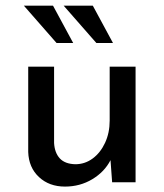

<svg xmlns="http://www.w3.org/2000/svg" viewBox="-20 -653 587 688"><path d="M465.8 -414.1V0H381.8L376 -79.1Q354.5 -37.1 310.5 -10.7Q266.6 15.6 212.9 15.6Q156.2 15.6 119.6 -18.6Q83 -52.7 81.1 -108.4V-414.1H173.8V-140.6Q175.8 -105.5 194.3 -85.4Q212.9 -65.4 250 -64.5Q284.2 -64.5 312 -85Q339.8 -105.5 356.4 -141.1Q373 -176.8 373 -220.7V-414.1ZM169.9 -632.8 242.2 -499H182.6L65.4 -632.8ZM312.5 -632.8 384.8 -499H325.2L208 -632.8Z"/></svg>

Font: Josefin Sans CFJ
Style: Regular
Weight: 400
Designer: Santiago Orozco
Foundry: Typemade
Version: Version 2.000